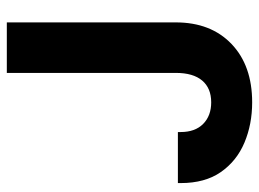

<svg xmlns="http://www.w3.org/2000/svg" viewBox="-120 -648 777 577"><g transform="rotate(-90 268.5 -359.5)"><path d="M249.5 9.8Q183.6 9.8 128.4 -13.4Q73.2 -36.6 40 -84.2Q6.8 -131.8 6.8 -205.1V-213.4H160.2V-205.1Q160.2 -161.6 184.6 -137.5Q209 -113.3 249.5 -113.3Q292 -113.3 314.9 -140.4Q337.9 -167.5 337.9 -219.7V-727.5H489.7V-219.7Q489.7 -114.3 424.8 -52.2Q359.9 9.8 249.5 9.8Z"/></g></svg>

Font: Inter Tight
Style: Bold
Weight: 700
Designer: Rasmus Andersson
Foundry: rsms
Version: Version 3.004; ttfautohint (v1.8.4.7-5d5b)